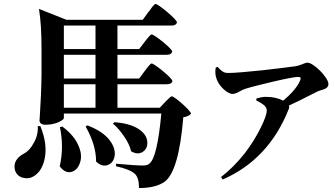

<svg xmlns="http://www.w3.org/2000/svg" viewBox="-20 -863 1695 971"><path d="M683 88C740 88 784 77 814 55C861 19 892 -89 907 -270C926 -273 939 -279 946 -288C946 -303 862 -376 849 -376C845 -376 837 -369 824 -356C820 -352 817 -349 815 -347L788 -318H574V-437H824C840 -437 849 -442 852 -453C852 -468 760 -542 747 -542C743 -542 735 -534 722 -517C717 -511 714 -507 712 -504L684 -466H574V-586H824C839 -586 848 -591 851 -602C851 -617 760 -689 747 -689C743 -689 735 -681 723 -666C718 -660 715 -655 712 -652L684 -615H574V-734H849C864 -734 872 -739 875 -750C875 -765 780 -843 767 -843C762 -843 753 -833 739 -813C736 -808 733 -805 731 -803L702 -763H316L177 -818C186 -765 190 -697 190 -613V-486C189 -414 186 -342 181 -270C180 -262 180 -256 180 -252C180 -241 191 -232 210 -232C235 -232 258 -237 278 -246C295 -254 303 -261 303 -266V-289H796C782 -140 762 -56 736 -36C729 -29 718 -26 703 -26C678 -26 633 -29 567 -35V-22C614 -12 646 1 663 17C676 30 683 53 683 88ZM151 28C179 11 197 -18 206 -61C216 -110 209 -165 184 -225H171C173 -195 166 -166 150 -139C137 -114 120 -96 99 -85C82 -76 70 -65 62 -52C53 -37 51 -20 56 -1C63 18 76 31 96 36C115 41 133 39 151 28ZM339 7C360 2 374 -12 383 -36C393 -61 392 -90 379 -121C365 -158 337 -192 295 -223L283 -220C297 -153 297 -87 282 -22C299 1 318 11 339 7ZM526 -29C545 -36 556 -52 560 -75C563 -101 555 -127 535 -153C512 -184 474 -209 422 -229L413 -223C448 -162 466 -103 466 -46C486 -27 506 -21 526 -29ZM702 -95C719 -106 726 -122 725 -144C724 -168 711 -189 686 -207C657 -228 614 -241 559 -245L551 -238C572 -220 590 -199 607 -174C626 -147 638 -121 643 -98C665 -85 685 -84 702 -95ZM303 -437H463V-318H303ZM303 -586H463V-466H303ZM303 -734H463V-615H303Z M1106 45C1262 -23 1373 -142 1440 -311C1443 -316 1443 -322 1441 -329C1470 -342 1508 -361 1557 -386C1568 -391 1576 -395 1581 -398C1584 -400 1591 -403 1601 -406C1614 -410 1623 -413 1628 -416C1637 -422 1641 -429 1641 -438C1641 -471 1566 -546 1535 -546C1528 -546 1519 -543 1508 -538C1495 -533 1483 -529 1474 -528C1437 -523 1382 -516 1311 -508C1225 -499 1166 -494 1134 -494C1123 -494 1114 -496 1107 -501C1101 -504 1092 -512 1080 -525L1071 -521C1067 -500 1069 -480 1076 -462C1087 -429 1129 -388 1156 -388C1165 -388 1177 -392 1191 -400C1203 -407 1213 -412 1221 -414C1256 -425 1306 -437 1369 -452C1434 -467 1474 -474 1487 -474C1500 -474 1504 -470 1497 -454C1482 -421 1453 -388 1412 -354C1387 -367 1359 -373 1328 -373C1315 -374 1298 -371 1277 -365L1276 -355C1294 -346 1306 -339 1313 -333C1324 -324 1329 -315 1329 -304C1329 -287 1319 -258 1299 -218C1277 -173 1250 -130 1218 -88C1179 -39 1139 1 1098 32Z"/></svg>

Font: AllPunType Bold
Style: Regular
Weight: 700
Version: 1.0